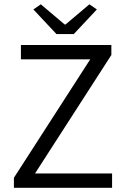

<svg xmlns="http://www.w3.org/2000/svg" viewBox="-20 -890 595 910"><path d="M45.9 0V-47.4L407.7 -608.9H79.1V-676.8H507.8V-629.4L146 -67.9H511.2V0ZM247.6 -728.5 138.2 -845.2 173.3 -869.6 286.6 -773.9H290.5L403.8 -869.6L439 -845.2L329.6 -728.5Z"/></svg>

Font: Akatab
Style: Regular
Weight: 400
Designer: SIL Global
Foundry: SIL Global
Version: Version 4.100